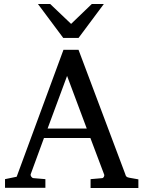

<svg xmlns="http://www.w3.org/2000/svg" viewBox="-20 -936 713 956"><path d="M314 -558 412 -296H217ZM431 0H669V-43L624 -51C609 -54 607 -57 603 -71L371 -688H296L63 -56L5 -44V-1H206V-44L147 -49C139 -49 130 -61 133 -69L199 -249H430L499 -66C501 -60 495 -49 489 -49L431 -44ZM371 -747 497 -916H437L334 -817L230 -916H169L295 -747Z"/></svg>

Font: Veleka
Style: Regular
Weight: 400
Designer: Stefan Peev, Context Ltd, 2016; SIL International, 1997-2014.
Foundry: Stefan Peev, Context Ltd, 2016
Version: Version 1.000